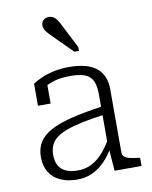

<svg xmlns="http://www.w3.org/2000/svg" viewBox="-90 -876 755 954"><g transform="rotate(-10 287.5 -399.0)"><path d="M412 -326V-284Q345 -275 296 -264.5Q247 -254 214 -241.5Q181 -229 161.5 -213Q142 -197 133.5 -176.5Q125 -156 125 -130Q125 -98 137 -76.5Q149 -55 173 -44Q197 -33 233 -33Q273 -33 305 -50Q337 -67 363 -97.5Q389 -128 412 -169V-118Q391 -80 363 -51Q335 -22 300.5 -5.5Q266 11 223 11Q174 11 138 -5.5Q102 -22 82.5 -53.5Q63 -85 63 -130Q63 -173 82 -204Q101 -235 142 -257.5Q183 -280 250 -296.5Q317 -313 412 -326ZM412 0 403 -118 401 -122V-389Q401 -431 389 -456Q377 -481 350 -491.5Q323 -502 276 -502Q221 -502 183 -488Q145 -474 123 -455Q121 -461 122.5 -467.5Q124 -474 129 -480.5Q134 -487 141 -490.5Q148 -494 157 -494V-384H93V-495Q108 -506 134.5 -518Q161 -530 197.5 -538.5Q234 -547 278 -547Q318 -547 351.5 -539.5Q385 -532 409.5 -515Q434 -498 447.5 -470Q461 -442 461 -401V-83Q461 -69 471 -61Q481 -53 499.5 -49Q518 -45 543 -42L548 -41V0ZM281 -754 341 -636V-617H318L220 -715Q209 -726 201 -735Q193 -744 188.5 -754Q184 -764 184 -774Q184 -789 194.5 -799Q205 -809 223 -809Q237 -809 246.5 -802.5Q256 -796 264.5 -783.5Q273 -771 281 -754Z"/></g></svg>

Font: Roboto Serif 20pt ExtraLight
Style: Regular
Weight: 250
Version: Version 1.008